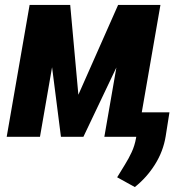

<svg xmlns="http://www.w3.org/2000/svg" viewBox="-20 -548 760 769"><path d="M293.9 -168.5 453.1 -528.3H565.4L314 0H224.1L156.7 -528.3H261.2ZM231.9 -528.3 140.1 0H6.8L98.6 -528.3ZM397.9 0 489.7 -528.3H622.6L530.8 0ZM658.7 -98.1 643.6 -2.4Q633.8 58.1 600.8 110.6Q567.9 163.1 520 201.2L449.2 162.1Q464.8 136.2 480.2 111.6Q495.6 86.9 507.6 61Q519.5 35.2 524.9 4.9L543 -98.1Z"/></svg>

Font: Roboto Condensed
Style: Bold Italic
Weight: 700
Italic angle: -12°
Designer: Christian Robertson
Foundry: Google
Version: Version 3.0